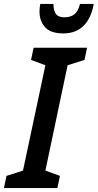

<svg xmlns="http://www.w3.org/2000/svg" viewBox="-60 -957 497 977"><path d="M-40 0 -27 -62 57 -89 171 -625 98 -652 111 -714H383L370 -652L284 -625L171 -89L245 -62L232 0ZM262 -787Q198 -787 169.5 -818.5Q141 -850 141 -898Q141 -917 145 -937H212Q212 -903 224.5 -886Q237 -869 268 -869Q300 -869 319 -884.5Q338 -900 347 -937H417Q404 -864 365 -825.5Q326 -787 262 -787Z"/></svg>

Font: Noto Sans Condensed SemiBold
Style: Italic
Weight: 600
Width: 3
Italic angle: -12°
Designer: Monotype Design Team
Foundry: Monotype Imaging Inc.
Version: Version 2.013; ttfautohint (v1.8.4.7-5d5b)